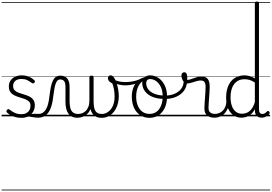

<svg xmlns="http://www.w3.org/2000/svg" viewBox="-20 -1473 3440 2431"><path d="M319 -11Q356 -25 381 -29Q406 -33 426.5 -32Q447 -31 468 -31Q477 -31 481 -23.5Q485 -16 483.5 -7Q482 2 476.5 9.5Q471 17 462 17Q430 17 403.5 11.5Q377 6 352 3.5Q327 1 298 12ZM249 19Q203 19 167 7.5Q131 -4 105 -20.5Q79 -37 67 -50Q60 -58 61.5 -65.5Q63 -73 70 -83Q78 -91 85.5 -91.5Q93 -92 101 -85Q133 -59 170 -43Q207 -27 252 -27Q287 -27 312.5 -40.5Q338 -54 352 -78Q366 -102 366 -133Q366 -169 346 -188.5Q326 -208 295 -219Q264 -230 229.5 -240Q195 -250 163.5 -265Q132 -280 112 -307Q92 -334 92 -380Q92 -420 112 -451Q132 -482 169 -500.5Q206 -519 256 -519Q293 -519 324 -509.5Q355 -500 378.5 -485Q402 -470 417 -454Q424 -446 422 -439Q420 -432 413 -424Q407 -417 398.5 -417Q390 -417 382 -423Q350 -447 321 -460Q292 -473 253 -473Q201 -473 173.5 -449Q146 -425 146 -385Q146 -350 165.5 -330Q185 -310 216.5 -298.5Q248 -287 283.5 -277Q319 -267 350 -252Q381 -237 401 -210.5Q421 -184 421 -138Q421 -100 402.5 -63.5Q384 -27 346.5 -4Q309 19 249 19ZM0 928H527V938H0ZM0 -20H527V0H0ZM0 -505H527V-500H0ZM0 -1448H527V-1438H0Z M462 17Q453 17 448.5 9.5Q444 2 444.5 -7Q445 -16 451 -23.5Q457 -31 468 -31Q499 -31 521.5 -45.5Q544 -60 561 -87.5Q578 -115 588.5 -155Q599 -195 605 -247Q613 -318 623.5 -369Q634 -420 649.5 -452Q665 -484 687.5 -499.5Q710 -515 743 -515Q752 -515 756.5 -508Q761 -501 760.5 -491.5Q760 -482 755 -474.5Q750 -467 741 -467Q723 -467 710 -455.5Q697 -444 687 -419Q677 -394 669.5 -354Q662 -314 655 -257Q648 -186 632.5 -134.5Q617 -83 593 -49Q569 -15 536.5 1Q504 17 462 17ZM527 928H627V938H527ZM527 -20H627V0H527ZM527 -505H627V-500H527ZM527 -1448H627V-1438H527Z M959 18Q923 18 895 5.5Q867 -7 847.5 -32.5Q828 -58 818.5 -96Q809 -134 809 -184V-374Q809 -424 792 -445.5Q775 -467 741 -467Q730 -467 724 -474.5Q718 -482 718.5 -491.5Q719 -501 725 -508Q731 -515 743 -515Q772 -515 794 -506.5Q816 -498 831 -480Q846 -462 853.5 -435Q861 -408 861 -370V-189Q861 -138 871.5 -102Q882 -66 906 -48Q930 -30 969 -30Q994 -30 1019 -39Q1044 -48 1065.5 -68.5Q1087 -89 1099.5 -122.5Q1112 -156 1112 -205V-496Q1112 -506 1118.5 -510.5Q1125 -515 1139 -515Q1153 -515 1159 -510.5Q1165 -506 1165 -496V-204Q1165 -158 1169.5 -125.5Q1174 -93 1186 -72Q1198 -51 1218.5 -40.5Q1239 -30 1269 -30Q1295 -30 1318.5 -39.5Q1342 -49 1362.5 -67Q1383 -85 1398.5 -111.5Q1414 -138 1422.5 -172Q1431 -206 1431 -247Q1431 -304 1422.5 -345Q1414 -386 1402 -417Q1373 -430 1359.5 -447Q1346 -464 1346 -483Q1346 -496 1354 -507.5Q1362 -519 1380 -519Q1403 -519 1422 -493Q1441 -467 1455 -425.5Q1469 -384 1476.5 -338.5Q1484 -293 1484 -255Q1484 -213 1475 -172.5Q1466 -132 1448 -97.5Q1430 -63 1403.5 -37Q1377 -11 1342 4Q1307 19 1262 19Q1228 19 1201 7Q1174 -5 1155 -29Q1136 -53 1125 -90Q1111 -55 1085.5 -31Q1060 -7 1027.5 5.5Q995 18 959 18ZM627 928H1565V938H627ZM627 -20H1565V0H627ZM627 -505H1565V-500H627ZM627 -1448H1565V-1438H627Z M1569 -392Q1527 -392 1486.5 -401.5Q1446 -411 1407 -431Q1400 -435 1398.5 -442.5Q1397 -450 1399.5 -457Q1402 -464 1407 -467.5Q1412 -471 1418 -467Q1448 -451 1485.5 -442.5Q1523 -434 1565 -434Q1600 -434 1637.5 -439Q1675 -444 1708.5 -454.5Q1742 -465 1766 -479Q1774 -484 1780 -478.5Q1786 -473 1786.5 -464.5Q1787 -456 1779 -451Q1733 -422 1677 -407Q1621 -392 1569 -392ZM1565 928V938ZM1565 -20V0ZM1565 -505V-500ZM1565 -1448V-1438Z M1873 19Q1805 19 1754 -15.5Q1703 -50 1676 -110.5Q1649 -171 1649 -250Q1649 -308 1665 -354.5Q1681 -401 1711.5 -435Q1742 -469 1785 -487Q1828 -505 1882 -505Q1890 -505 1892.5 -498Q1895 -491 1892.5 -483.5Q1890 -476 1881 -476Q1849 -476 1821.5 -465.5Q1794 -455 1772 -435Q1750 -415 1735 -387Q1720 -359 1712 -324.5Q1704 -290 1704 -250Q1704 -185 1724.5 -135.5Q1745 -86 1782.5 -58.5Q1820 -31 1873 -31Q1912 -31 1943 -46.5Q1974 -62 1995.5 -91.5Q2017 -121 2028.5 -161.5Q2040 -202 2040 -250Q2040 -321 2016.5 -371Q1993 -421 1956.5 -446.5Q1920 -472 1881 -472Q1869 -472 1862.5 -479Q1856 -486 1856 -495.5Q1856 -505 1862.5 -512Q1869 -519 1881 -519Q1936 -519 1985 -487Q2034 -455 2064.5 -394.5Q2095 -334 2095 -250Q2095 -202 2085 -161Q2075 -120 2056 -87Q2037 -54 2009.5 -30Q1982 -6 1948 6.5Q1914 19 1873 19ZM1565 928H2166V938H1565ZM1565 -20H2166V0H1565ZM1565 -505H2166V-500H1565ZM1565 -1448H2166V-1438H1565Z M2066 -220Q2002 -220 1949 -234Q1896 -248 1858.5 -275.5Q1821 -303 1801 -340.5Q1781 -378 1781 -425Q1781 -445 1788 -462.5Q1795 -480 1808.5 -492.5Q1822 -505 1839.5 -512Q1857 -519 1880 -519Q1892 -519 1898.5 -512Q1905 -505 1905 -495.5Q1905 -486 1899 -479Q1893 -472 1880 -472Q1857 -472 1844 -458Q1831 -444 1831 -420Q1831 -373 1860.5 -337.5Q1890 -302 1944 -282.5Q1998 -263 2069 -263Q2136 -263 2188.5 -285Q2241 -307 2271.5 -345.5Q2302 -384 2305 -434Q2306 -445 2316.5 -448Q2327 -451 2337.5 -448Q2348 -445 2347 -434Q2345 -371 2308 -322.5Q2271 -274 2209 -247Q2147 -220 2066 -220ZM2166 928H2191V938H2166ZM2166 -20H2191V0H2166ZM2166 -505H2191V-500H2166ZM2166 -1448H2191V-1438H2166Z M2695 17Q2670 17 2647 11Q2624 5 2606 -8.5Q2588 -22 2578 -44Q2568 -66 2568 -97Q2568 -124 2570.5 -159Q2573 -194 2575.5 -232.5Q2578 -271 2580.5 -307Q2583 -343 2583 -374Q2583 -419 2567.5 -436.5Q2552 -454 2521 -454Q2496 -454 2463.5 -444Q2431 -434 2399 -424.5Q2367 -415 2341 -415Q2325 -415 2310.5 -431.5Q2296 -448 2286.5 -471.5Q2277 -495 2277 -514Q2277 -527 2281 -536.5Q2285 -546 2293.5 -552Q2302 -558 2313 -558Q2333 -558 2342 -540Q2351 -522 2351 -497Q2351 -488 2350.5 -479Q2350 -470 2349 -462Q2366 -461 2386.5 -467Q2407 -473 2430.5 -482Q2454 -491 2479 -497.5Q2504 -504 2530 -504Q2566 -504 2589 -491Q2612 -478 2623.5 -449.5Q2635 -421 2635 -376Q2635 -345 2632.5 -308.5Q2630 -272 2627.5 -235Q2625 -198 2622.5 -165Q2620 -132 2620 -108Q2620 -68 2641 -49.5Q2662 -31 2701 -31Q2712 -31 2717 -23.5Q2722 -16 2721.5 -7Q2721 2 2714.5 9.5Q2708 17 2695 17ZM2191 928H2759V938H2191ZM2191 -20H2759V0H2191ZM2191 -505H2759V-500H2191ZM2191 -1448H2759V-1438H2191Z M2694 17Q2683 17 2677.5 9.5Q2672 2 2672.5 -7Q2673 -16 2680 -23.5Q2687 -31 2700 -31Q2733 -31 2759.5 -43Q2786 -55 2805 -76Q2824 -97 2834.5 -125Q2845 -153 2846 -186Q2847 -198 2856 -201.5Q2865 -205 2873.5 -201.5Q2882 -198 2881 -186Q2880 -142 2865.5 -104.5Q2851 -67 2826.5 -40Q2802 -13 2768 2Q2734 17 2694 17ZM2759 928V938ZM2759 -20V0ZM2759 -505V-500ZM2759 -1448V-1438Z M3037 17Q2982 17 2938 -12Q2894 -41 2868.5 -98Q2843 -155 2843 -238Q2843 -288 2852.5 -331Q2862 -374 2881 -408.5Q2900 -443 2928 -467.5Q2956 -492 2993 -505.5Q3030 -519 3075 -519Q3108 -519 3140.5 -509.5Q3173 -500 3207 -480V-1434Q3207 -1444 3213.5 -1448.5Q3220 -1453 3233 -1453Q3247 -1453 3253 -1448.5Q3259 -1444 3259 -1434V-91Q3259 -60 3270 -45Q3281 -30 3303 -30Q3313 -30 3323 -33.5Q3333 -37 3342.5 -45Q3352 -53 3362 -63Q3368 -69 3374.5 -68Q3381 -67 3387 -60Q3393 -54 3394.5 -47.5Q3396 -41 3391 -34Q3380 -19 3364 -7.5Q3348 4 3330 10.5Q3312 17 3294 17Q3265 17 3245.5 5.5Q3226 -6 3216.5 -26.5Q3207 -47 3207 -75Q3207 -79 3207 -83.5Q3207 -88 3207 -92Q3184 -47 3154.5 -23.5Q3125 0 3094.5 8.5Q3064 17 3037 17ZM2899 -242Q2899 -180 2915.5 -133Q2932 -86 2964.5 -59.5Q2997 -33 3046 -33Q3078 -33 3108.5 -46.5Q3139 -60 3164.5 -92.5Q3190 -125 3207 -181V-428Q3172 -452 3139.5 -461Q3107 -470 3074 -470Q3042 -470 3015 -460.5Q2988 -451 2966.5 -432Q2945 -413 2930 -385.5Q2915 -358 2907 -322Q2899 -286 2899 -242ZM2759 928H3400V938H2759ZM2759 -20H3400V0H2759ZM2759 -505H3400V-500H2759ZM2759 -1448H3400V-1438H2759Z"/></svg>

Font: Playwrite ID Guides
Style: Regular
Weight: 400
Designer: Veronika Burian, José Scaglione
Foundry: TypeTogether
Version: Version 1.003